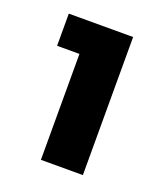

<svg xmlns="http://www.w3.org/2000/svg" viewBox="-79 -758 385 460"><g transform="rotate(20 113.5 -528.0)"><path d="M184 -352V-704H20V-622H77V-352Z"/></g></svg>

Font: Matrixport Bold
Style: Regular
Weight: 600
Designer: Ninad Kale (Devanagari), Jonny Pinhorn (Latin)
Foundry: Indian Type Foundry
Version: Version 2.000;PS 1.0;hotconv 1.0.79;makeotf.lib2.5.61930; tt